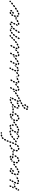

<svg xmlns="http://www.w3.org/2000/svg" viewBox="2545 -3148 912 6042"><g transform="rotate(-90 3001.0 -127.0)"><path d="M34 19Q38 21 43 21Q47 21 51 20Q56 18 59 15Q62 12 64 8L73 -11Q73 -11 74 -12Q74 -13 74 -14Q70 -14 65 -15Q57 -17 50 -22Q43 -27 38 -34Q38 -35 37 -36Q36 -35 34 -33Q33 -32 32 -30L23 -11Q19 -2 23 6Q26 15 34 19ZM362 -16Q360 -20 358 -23Q355 -27 351 -29Q347 -31 343 -32Q338 -32 334 -31Q324 -28 315 -26Q306 -24 301 -16Q296 -8 298 1Q298 5 301 9Q304 12 307 15Q311 17 315 18Q320 19 324 18Q335 16 346 12Q355 10 360 2Q364 -7 362 -16ZM236 -2Q228 -16 229 -34Q229 -44 236 -50Q243 -57 252 -56Q256 -56 261 -55Q265 -53 268 -50Q271 -46 272 -42Q274 -38 274 -33Q274 -30 274 -27Q275 -26 275 -25Q276 -24 276 -22Q277 -21 277 -20Q276 -16 275 -11Q274 -6 275 -1Q273 1 271 3Q269 5 267 6Q259 11 250 8Q241 6 236 -2ZM444 -53Q442 -57 438 -60Q435 -62 431 -64Q426 -65 422 -65Q417 -65 413 -63Q404 -58 395 -54Q386 -50 383 -41Q380 -33 384 -24Q386 -20 389 -17Q392 -14 396 -12Q400 -11 405 -11Q409 -11 414 -13Q423 -18 433 -22Q442 -27 445 -35Q448 -44 444 -53ZM104 -92Q97 -98 88 -98Q78 -97 72 -90Q65 -82 58 -72Q52 -64 54 -55Q55 -46 63 -40Q71 -35 80 -36Q89 -38 94 -46Q100 -54 106 -60Q112 -68 112 -77Q111 -86 104 -92ZM502 -90Q497 -98 488 -99Q479 -101 471 -95H470Q466 -92 464 -88Q462 -85 461 -80Q460 -76 461 -71Q462 -67 465 -63Q470 -56 479 -54Q488 -53 496 -58L497 -59Q505 -64 506 -73Q508 -82 502 -90ZM249 -91Q251 -87 254 -84Q257 -81 261 -79Q270 -75 279 -79Q287 -82 291 -90Q295 -99 300 -109Q304 -117 301 -126Q298 -135 289 -139Q285 -141 281 -141Q276 -141 272 -140Q268 -139 264 -136Q261 -133 259 -129Q254 -118 250 -109Q248 -105 248 -100Q248 -96 249 -91ZM186 -127Q184 -136 176 -141Q168 -146 159 -144Q147 -141 136 -136Q127 -133 123 -124Q120 -116 123 -107Q127 -98 135 -95Q144 -91 152 -95Q160 -98 169 -100Q178 -102 183 -110Q188 -117 186 -127ZM253 -155Q251 -155 249 -155Q247 -154 246 -154Q238 -151 229 -150Q220 -148 214 -141Q209 -133 210 -124Q211 -119 213 -116Q216 -112 219 -109Q221 -108 223 -107Q224 -107 226 -106Q227 -112 229 -118Q234 -128 239 -138Q243 -146 249 -152Q251 -154 253 -155ZM100 -173 109 -192Q113 -201 122 -204Q130 -207 139 -203Q147 -199 150 -191Q154 -182 150 -173L145 -163Q136 -161 127 -157Q119 -154 113 -148Q111 -146 109 -144Q102 -148 99 -157Q96 -165 100 -173ZM290 -173Q291 -169 294 -166Q297 -162 301 -160Q309 -155 318 -158Q327 -160 331 -168L342 -187Q344 -191 344 -195Q345 -200 344 -204Q342 -208 340 -212Q337 -215 333 -217Q325 -222 316 -220Q307 -217 302 -209L292 -190Q290 -187 289 -182Q289 -178 290 -173ZM149 -225Q157 -221 166 -224Q175 -227 179 -236L187 -255Q191 -264 188 -272Q185 -281 176 -285Q168 -289 159 -286Q150 -282 147 -274L138 -255Q134 -246 137 -237Q140 -229 149 -225ZM332 -263 338 -275Q343 -283 351 -286Q360 -289 369 -284Q376 -280 379 -272Q382 -263 378 -255Q377 -252 375 -248Q375 -247 374 -246Q373 -245 373 -244L371 -241Q369 -237 364 -233Q359 -230 354 -230Q349 -234 344 -237Q338 -240 331 -242Q329 -247 329 -252Q329 -258 332 -263Z M647 -7Q645 -16 637 -20Q629 -25 620 -22Q611 -20 603 -19Q594 -18 588 -11Q582 -3 583 6Q584 10 586 14Q588 18 592 21Q595 24 599 25Q604 26 608 26Q620 24 632 21Q641 18 645 10Q650 2 647 -7ZM526 -6Q519 -17 515 -31Q512 -40 517 -48Q522 -56 531 -59Q540 -61 548 -57Q556 -52 558 -43Q560 -36 563 -31Q565 -28 566 -26Q567 -23 567 -20Q564 -15 562 -8Q561 -6 561 -3Q560 -2 559 -1Q558 0 557 1Q549 6 540 4Q531 2 526 -6ZM725 -51Q720 -59 711 -61Q702 -63 694 -58Q685 -53 677 -48Q673 -46 670 -42Q667 -39 666 -35Q665 -30 665 -26Q666 -21 668 -17Q673 -9 682 -7Q691 -4 699 -9Q708 -14 717 -20Q725 -25 727 -34Q730 -43 725 -51ZM785 -73Q786 -77 785 -82Q784 -86 781 -90Q776 -98 767 -99Q758 -101 750 -95Q742 -90 740 -81Q739 -71 744 -64Q749 -56 759 -54Q768 -53 775 -58L776 -59Q780 -61 782 -65Q784 -69 785 -73ZM471 -95Q480 -101 489 -107Q489 -108 490 -108Q491 -109 492 -109Q492 -103 493 -97Q495 -87 500 -80Q503 -75 507 -71Q501 -66 497 -60Q497 -59 497 -59Q489 -53 480 -55Q471 -57 466 -64Q460 -72 462 -81Q463 -90 471 -95ZM518 -92Q521 -88 525 -86Q528 -84 533 -83Q542 -81 550 -86Q557 -91 559 -100Q561 -110 564 -119Q566 -128 562 -136Q557 -144 548 -147Q544 -148 539 -147Q535 -147 531 -144Q527 -142 524 -139Q521 -135 520 -131Q517 -120 515 -109Q514 -105 515 -100Q516 -96 518 -92ZM674 -189Q674 -189 674 -190Q674 -190 674 -190Q672 -192 670 -195Q664 -200 657 -201Q650 -201 643 -198Q636 -194 626 -188Q622 -186 619 -182Q616 -179 615 -175Q614 -170 614 -166Q615 -161 617 -157Q621 -149 630 -147Q639 -144 647 -148Q658 -154 666 -159Q674 -163 676 -172Q679 -181 674 -189ZM554 -169Q562 -165 571 -167Q580 -170 584 -178Q589 -186 594 -193Q599 -201 598 -210Q597 -219 589 -225Q585 -227 581 -228Q577 -229 572 -229Q568 -228 564 -226Q560 -223 558 -220Q551 -210 545 -200Q540 -192 543 -183Q546 -174 554 -169ZM714 -262Q706 -265 697 -261Q696 -260 694 -259Q692 -258 691 -257Q691 -255 691 -253Q690 -244 685 -236Q685 -236 685 -235Q685 -234 686 -233Q686 -232 686 -231Q686 -230 686 -230Q682 -221 686 -212Q689 -204 698 -200Q706 -196 715 -200Q724 -203 727 -212Q732 -221 732 -232Q732 -242 727 -250Q723 -259 714 -262ZM606 -258Q604 -253 604 -249Q605 -244 607 -240Q611 -232 620 -229Q629 -226 637 -230Q645 -234 652 -236Q661 -239 666 -247Q670 -255 668 -264Q667 -268 664 -272Q661 -275 657 -278Q653 -280 649 -280Q644 -281 640 -280Q628 -276 617 -271Q613 -269 610 -265Q607 -262 606 -258Z M977 27H978Q987 27 994 21Q1000 14 1000 5Q1000 0 998 -4Q997 -8 993 -11Q990 -14 986 -16Q982 -18 978 -18H977Q969 -18 962 -20Q953 -22 945 -17Q937 -12 935 -3Q934 1 934 5Q935 10 937 14Q940 17 943 20Q947 23 951 24Q964 27 977 27ZM1075 -45Q1073 -48 1069 -50Q1065 -53 1060 -53Q1056 -53 1051 -52Q1047 -50 1044 -47Q1036 -41 1029 -36Q1025 -34 1023 -30Q1020 -26 1019 -22Q1019 -17 1020 -13Q1020 -9 1023 -5Q1028 3 1037 5Q1046 6 1054 1Q1064 -5 1073 -13Q1080 -19 1081 -29Q1082 -38 1075 -45ZM887 -34Q882 -47 881 -61Q880 -70 886 -77Q892 -84 901 -85Q910 -86 917 -80Q925 -74 926 -65Q926 -57 929 -50Q931 -46 930 -42Q930 -37 928 -33Q928 -33 928 -33Q928 -33 928 -33Q924 -29 920 -24Q920 -24 919 -23Q918 -22 918 -22Q917 -22 916 -21Q907 -18 899 -22Q890 -26 887 -34ZM799 -102Q793 -110 784 -111Q775 -113 767 -108Q756 -100 750 -96Q747 -93 744 -89Q742 -85 741 -81Q740 -77 741 -72Q742 -68 744 -64Q750 -57 759 -55Q768 -53 776 -58Q782 -63 793 -71Q801 -76 802 -86Q804 -95 799 -102ZM1122 -122Q1118 -124 1114 -124Q1109 -124 1105 -123Q1101 -121 1097 -118Q1094 -115 1092 -111Q1088 -103 1083 -94Q1081 -91 1080 -86Q1079 -82 1080 -77Q1082 -73 1084 -69Q1087 -66 1091 -64Q1099 -59 1108 -61Q1117 -63 1122 -71Q1128 -81 1133 -92Q1137 -100 1134 -109Q1130 -118 1122 -122ZM866 -124 849 -111Q842 -106 832 -107Q823 -109 818 -116Q812 -124 814 -133Q815 -142 823 -148L840 -160Q844 -163 848 -164Q852 -165 857 -164Q861 -163 865 -161Q869 -159 871 -155Q872 -155 872 -154Q872 -154 873 -153Q871 -149 870 -145Q867 -137 867 -128Q867 -126 868 -125Q867 -124 867 -124Q867 -124 866 -124ZM892 -120Q894 -116 898 -114Q901 -111 905 -109Q909 -108 914 -108Q918 -108 922 -110Q926 -112 929 -116Q932 -119 934 -123Q937 -132 940 -141Q944 -149 941 -158Q938 -167 929 -171Q921 -175 912 -171Q904 -168 900 -160Q895 -149 891 -138Q890 -133 890 -129Q890 -124 892 -120ZM1266 -171Q1267 -180 1260 -187Q1253 -193 1244 -193L1242 -194Q1233 -194 1227 -187Q1220 -180 1220 -171Q1220 -162 1226 -155Q1233 -149 1242 -149H1244Q1253 -148 1260 -155Q1266 -162 1266 -171ZM1196 -172Q1196 -176 1195 -180Q1193 -184 1190 -188Q1187 -191 1183 -193Q1179 -195 1175 -195Q1164 -196 1154 -196Q1145 -197 1138 -191Q1131 -185 1130 -176Q1130 -171 1131 -167Q1133 -163 1136 -159Q1139 -156 1143 -154Q1147 -152 1151 -152Q1161 -151 1173 -150Q1182 -150 1189 -156Q1196 -162 1196 -172ZM1107 -178Q1107 -183 1107 -187Q1106 -191 1103 -195Q1101 -199 1097 -201Q1093 -204 1089 -205Q1078 -207 1070 -209Q1061 -211 1053 -207Q1045 -202 1042 -193Q1041 -189 1042 -184Q1042 -180 1044 -176Q1047 -172 1050 -169Q1054 -167 1058 -165Q1068 -163 1080 -160Q1089 -159 1097 -164Q1105 -169 1107 -178ZM943 -190Q936 -197 936 -206Q936 -215 942 -222Q951 -231 959 -238Q961 -240 963 -241Q965 -242 968 -243Q965 -232 966 -221Q967 -212 971 -205Q974 -199 978 -194Q977 -193 975 -191Q968 -184 959 -184Q950 -184 943 -190ZM989 -223Q988 -234 992 -245Q994 -253 999 -259Q1005 -266 1014 -267Q1023 -269 1030 -263Q1038 -257 1039 -248Q1040 -239 1035 -232Q1034 -231 1034 -231Q1033 -228 1034 -227Q1034 -226 1034 -224Q1034 -222 1033 -220Q1030 -217 1028 -214Q1025 -210 1023 -206Q1021 -205 1018 -204Q1016 -203 1013 -203Q1004 -202 997 -208Q990 -214 989 -223ZM1067 -240Q1064 -242 1062 -246Q1062 -249 1061 -251Q1061 -256 1059 -261Q1059 -262 1059 -262Q1059 -263 1060 -264Q1062 -273 1071 -277Q1079 -281 1088 -279Q1102 -275 1114 -266Q1121 -260 1122 -251Q1123 -241 1118 -234Q1115 -230 1111 -228Q1107 -226 1103 -225Q1102 -225 1101 -225Q1100 -225 1099 -225Q1096 -226 1093 -227Q1092 -227 1091 -227Q1090 -228 1088 -228Q1087 -229 1086 -230Q1081 -234 1075 -236Q1071 -237 1067 -240Z M1371 5Q1371 -5 1365 -11Q1358 -18 1349 -18Q1341 -18 1333 -20Q1329 -21 1325 -21Q1320 -20 1316 -18Q1312 -16 1310 -12Q1307 -9 1306 -4Q1304 0 1305 4Q1306 9 1308 13Q1310 17 1313 19Q1317 22 1321 23Q1334 27 1349 27Q1358 27 1365 21Q1371 14 1371 5ZM1455 -25Q1455 -29 1454 -34Q1452 -38 1449 -41Q1443 -48 1434 -49Q1425 -50 1418 -44Q1410 -37 1403 -33Q1395 -28 1393 -19Q1391 -10 1396 -2Q1401 6 1410 8Q1419 10 1427 6Q1437 -1 1447 -10Q1450 -12 1452 -16Q1454 -20 1455 -25ZM1260 -41Q1257 -54 1257 -68Q1257 -78 1264 -84Q1271 -91 1280 -90Q1285 -90 1289 -88Q1293 -86 1296 -83Q1299 -80 1301 -76Q1302 -72 1302 -67Q1302 -59 1304 -52Q1305 -47 1304 -43Q1304 -39 1302 -35Q1296 -31 1292 -26Q1291 -25 1290 -25Q1289 -25 1287 -24Q1278 -22 1270 -27Q1262 -32 1260 -41ZM1496 -119Q1488 -124 1479 -121Q1470 -118 1466 -110Q1461 -100 1456 -92Q1451 -84 1454 -75Q1456 -66 1464 -61Q1468 -59 1472 -58Q1477 -57 1481 -59Q1485 -60 1489 -62Q1492 -65 1495 -69Q1500 -78 1506 -89Q1510 -97 1507 -106Q1505 -115 1496 -119ZM1274 -126Q1275 -122 1279 -119Q1282 -116 1286 -114Q1290 -113 1295 -113Q1299 -113 1303 -115Q1307 -116 1310 -120Q1314 -123 1315 -127Q1319 -136 1323 -145Q1327 -153 1324 -162Q1322 -171 1313 -175Q1305 -179 1296 -176Q1287 -174 1283 -165Q1278 -155 1273 -143Q1272 -139 1272 -135Q1272 -130 1274 -126ZM1531 -204Q1527 -205 1522 -205Q1518 -205 1514 -203Q1509 -202 1506 -198Q1503 -195 1502 -191L1494 -171Q1490 -162 1494 -154Q1498 -145 1506 -142Q1510 -140 1515 -140Q1519 -140 1524 -142Q1528 -144 1531 -147Q1534 -150 1536 -154L1543 -175Q1547 -183 1543 -192Q1539 -200 1531 -204ZM1277 -192Q1274 -194 1270 -195Q1266 -196 1262 -195Q1253 -194 1244 -193Q1235 -193 1228 -187Q1221 -180 1221 -171Q1221 -166 1223 -162Q1225 -158 1228 -155Q1231 -152 1235 -150Q1240 -148 1244 -149Q1248 -149 1251 -149Q1252 -150 1252 -152Q1257 -164 1263 -176Q1267 -183 1273 -189Q1275 -191 1277 -192ZM1328 -195Q1334 -188 1344 -188Q1353 -188 1360 -195Q1367 -202 1374 -208Q1381 -213 1383 -223Q1384 -232 1378 -239Q1372 -246 1363 -248Q1353 -249 1346 -243Q1337 -235 1328 -227Q1321 -220 1321 -211Q1321 -202 1328 -195ZM1562 -289Q1553 -292 1545 -289Q1536 -285 1533 -276L1526 -256Q1522 -247 1526 -238Q1530 -230 1539 -227Q1548 -223 1556 -227Q1565 -231 1568 -240L1575 -260Q1579 -269 1575 -277Q1571 -286 1562 -289ZM1399 -251Q1402 -242 1410 -237Q1418 -233 1427 -235Q1436 -237 1444 -237Q1453 -238 1459 -244Q1466 -251 1465 -260Q1465 -270 1458 -276Q1451 -283 1442 -282Q1429 -282 1416 -278Q1407 -276 1402 -268Q1397 -260 1399 -251ZM1597 -373Q1589 -377 1580 -374Q1571 -370 1568 -362Q1563 -352 1559 -341Q1555 -333 1559 -324Q1562 -315 1571 -312Q1580 -308 1588 -312Q1597 -315 1600 -324Q1605 -334 1609 -344Q1613 -352 1609 -361Q1606 -370 1597 -373ZM1641 -453Q1633 -458 1624 -456Q1615 -453 1610 -445Q1604 -436 1599 -426Q1594 -418 1597 -409Q1600 -400 1608 -395Q1616 -391 1625 -393Q1634 -396 1638 -404Q1643 -414 1649 -422Q1653 -430 1651 -439Q1649 -448 1641 -453ZM1706 -507Q1706 -516 1699 -523Q1696 -526 1692 -528Q1688 -530 1684 -530Q1679 -530 1675 -528Q1671 -527 1668 -523Q1664 -520 1661 -517Q1656 -511 1651 -505Q1645 -498 1646 -488Q1647 -479 1655 -473Q1662 -467 1671 -468Q1680 -469 1686 -477Q1691 -482 1695 -487Q1697 -489 1699 -491Q1705 -497 1706 -507ZM1790 -540Q1789 -549 1781 -555Q1774 -561 1765 -560Q1752 -558 1742 -557Q1733 -555 1727 -547Q1722 -540 1724 -530Q1725 -521 1733 -516Q1741 -511 1750 -512Q1759 -514 1770 -515Q1779 -516 1785 -523Q1791 -531 1790 -540ZM1863 -541Q1862 -550 1856 -557Q1849 -563 1840 -563H1836Q1827 -563 1820 -557Q1814 -550 1814 -541Q1814 -532 1821 -525Q1827 -518 1837 -518H1840Q1849 -518 1856 -525Q1863 -532 1863 -541Z M1711 -22Q1708 -21 1705 -19Q1705 -19 1705 -18Q1701 -10 1695 -3Q1695 -3 1695 -2Q1695 -1 1695 -1Q1694 9 1701 15Q1707 22 1716 22Q1719 22 1721 22Q1732 22 1744 20Q1748 19 1752 16Q1755 14 1758 10Q1760 6 1761 2Q1762 -2 1761 -7Q1759 -16 1751 -21Q1743 -26 1734 -24Q1727 -23 1721 -23Q1720 -22 1718 -23Q1714 -23 1711 -22ZM1970 6Q1973 2 1973 -3Q1974 -7 1973 -11Q1971 -21 1963 -25Q1955 -30 1946 -28Q1937 -26 1928 -25Q1919 -23 1913 -16Q1908 -8 1909 1Q1910 5 1912 9Q1914 13 1918 16Q1922 18 1926 19Q1930 21 1935 20Q1946 18 1956 16Q1961 15 1964 12Q1968 9 1970 6ZM1865 7Q1860 6 1857 3Q1853 1 1850 -3Q1843 -14 1840 -30Q1839 -34 1840 -39Q1841 -43 1843 -47Q1846 -51 1849 -53Q1853 -55 1858 -56Q1867 -58 1874 -53Q1882 -47 1884 -38Q1885 -32 1888 -28Q1889 -26 1889 -25Q1890 -23 1891 -22Q1889 -17 1888 -13Q1886 -7 1886 -1Q1885 0 1884 1Q1883 2 1882 3Q1878 6 1873 7Q1869 8 1865 7ZM2052 -51Q2047 -59 2038 -62Q2029 -64 2021 -59Q2012 -54 2004 -50Q1996 -46 1993 -37Q1990 -28 1994 -20Q1996 -16 2000 -13Q2003 -10 2007 -9Q2012 -7 2016 -8Q2021 -8 2025 -10Q2034 -15 2043 -20Q2051 -25 2054 -34Q2056 -43 2052 -51ZM1825 -59Q1827 -63 1829 -65Q1823 -69 1816 -68Q1809 -67 1803 -63Q1796 -56 1788 -50Q1784 -47 1782 -44Q1779 -40 1779 -35Q1778 -31 1779 -27Q1780 -22 1783 -19Q1786 -15 1789 -13Q1793 -10 1798 -10Q1802 -9 1806 -10Q1811 -11 1814 -14Q1817 -16 1819 -18Q1818 -22 1818 -26Q1816 -34 1818 -43Q1819 -52 1825 -59ZM1654 -58Q1645 -54 1642 -45Q1638 -37 1642 -28L1643 -27Q1646 -18 1655 -14Q1663 -11 1672 -15Q1676 -16 1679 -19Q1682 -23 1684 -27Q1686 -31 1686 -35Q1686 -40 1684 -44L1683 -46Q1680 -54 1671 -58Q1662 -61 1654 -58ZM2111 -73Q2112 -78 2111 -82Q2110 -86 2107 -90Q2102 -98 2093 -99Q2084 -101 2076 -95Q2068 -90 2067 -81Q2065 -71 2070 -64Q2076 -56 2085 -55Q2094 -53 2102 -58V-59Q2106 -61 2108 -65Q2110 -69 2111 -73ZM1605 -87Q1606 -91 1605 -95Q1603 -100 1601 -103Q1595 -111 1586 -112Q1577 -113 1569 -108Q1560 -101 1552 -95Q1548 -93 1546 -89Q1544 -85 1543 -81Q1542 -77 1543 -72Q1544 -68 1547 -64Q1552 -56 1561 -55Q1570 -53 1578 -59Q1587 -65 1596 -72Q1600 -75 1602 -78Q1604 -82 1605 -87ZM1884 -83Q1889 -87 1892 -93Q1895 -102 1898 -111Q1902 -119 1899 -128Q1895 -136 1887 -140Q1883 -142 1878 -142Q1874 -142 1869 -140Q1865 -139 1862 -136Q1859 -132 1857 -128Q1853 -118 1849 -108Q1848 -104 1848 -99Q1848 -95 1850 -91Q1852 -87 1855 -84Q1859 -81 1863 -79Q1863 -79 1863 -79Q1864 -79 1864 -79Q1867 -79 1870 -78Q1871 -78 1871 -78Q1878 -78 1884 -83ZM1671 -161Q1666 -169 1656 -169Q1647 -170 1640 -164L1623 -150Q1619 -148 1617 -144Q1615 -140 1615 -135Q1614 -131 1616 -127Q1617 -122 1620 -119Q1626 -112 1635 -111Q1644 -110 1651 -116L1668 -130Q1676 -136 1676 -145Q1677 -154 1671 -161ZM2106 -203Q2104 -207 2100 -210Q2096 -212 2092 -213Q2085 -209 2077 -209Q2076 -209 2075 -209Q2071 -206 2069 -202Q2067 -199 2066 -194Q2064 -186 2062 -178Q2059 -169 2063 -161Q2067 -153 2076 -150Q2085 -147 2093 -151Q2101 -155 2104 -164Q2108 -175 2110 -187Q2111 -191 2110 -195Q2109 -200 2106 -203ZM1888 -175Q1889 -170 1892 -166Q1894 -163 1898 -160Q1905 -155 1914 -156Q1924 -158 1929 -165Q1934 -173 1940 -180Q1946 -187 1945 -197Q1944 -206 1937 -212Q1930 -218 1921 -217Q1912 -216 1906 -209Q1899 -201 1892 -191Q1890 -188 1889 -183Q1888 -179 1888 -175ZM1744 -217Q1738 -225 1729 -226Q1720 -227 1712 -222Q1704 -216 1695 -208Q1691 -206 1689 -202Q1686 -198 1686 -193Q1685 -189 1686 -185Q1688 -180 1690 -177Q1696 -169 1705 -168Q1715 -167 1722 -173Q1731 -180 1739 -186Q1747 -191 1748 -200Q1749 -210 1744 -217ZM1951 -244Q1952 -249 1954 -253Q1957 -256 1960 -259Q1970 -265 1980 -270Q1988 -275 1997 -272Q2006 -269 2010 -261Q2012 -257 2013 -252Q2013 -248 2012 -243Q2010 -239 2007 -236Q2004 -232 2000 -230Q1993 -226 1985 -221Q1979 -217 1970 -218Q1962 -218 1957 -224Q1956 -225 1956 -225Q1955 -226 1955 -227Q1954 -227 1954 -228Q1952 -231 1951 -236Q1950 -240 1951 -244ZM1824 -260Q1821 -269 1812 -272Q1803 -275 1795 -272Q1784 -267 1773 -261Q1765 -257 1763 -248Q1760 -239 1764 -231Q1769 -223 1778 -220Q1786 -217 1795 -222Q1804 -227 1813 -230Q1821 -234 1825 -243Q1828 -252 1824 -260ZM2061 -284Q2076 -280 2088 -271Q2095 -265 2096 -255Q2096 -246 2090 -239Q2084 -232 2075 -231Q2066 -230 2059 -236Q2055 -239 2050 -241Q2045 -242 2041 -245Q2037 -248 2035 -253Q2035 -254 2035 -255Q2034 -260 2033 -265Q2033 -265 2033 -266Q2033 -267 2033 -268Q2036 -277 2044 -282Q2052 -287 2061 -284ZM1854 -249Q1848 -256 1849 -266Q1849 -275 1856 -281Q1864 -287 1873 -287Q1889 -285 1900 -281Q1909 -278 1913 -269Q1917 -261 1914 -252Q1913 -250 1912 -249Q1911 -247 1910 -246Q1908 -246 1905 -245Q1896 -244 1888 -239Q1887 -239 1886 -238Q1886 -239 1886 -239Q1885 -239 1885 -239Q1879 -241 1870 -242Q1860 -242 1854 -249Z M2303 27H2304Q2313 27 2320 21Q2326 14 2326 5Q2326 0 2324 -4Q2323 -8 2319 -11Q2316 -14 2312 -16Q2308 -18 2304 -18H2303Q2295 -18 2288 -20Q2279 -22 2271 -17Q2263 -12 2261 -3Q2260 1 2260 5Q2261 10 2263 14Q2266 17 2269 20Q2273 23 2277 24Q2290 27 2303 27ZM2401 -45Q2399 -48 2395 -50Q2391 -53 2386 -53Q2382 -53 2377 -52Q2373 -50 2370 -47Q2362 -41 2355 -36Q2351 -34 2349 -30Q2346 -26 2345 -22Q2345 -17 2346 -13Q2346 -9 2349 -5Q2354 3 2363 5Q2372 6 2380 1Q2390 -5 2399 -13Q2406 -19 2407 -29Q2408 -38 2401 -45ZM2213 -34Q2208 -47 2207 -61Q2206 -70 2212 -77Q2218 -84 2227 -85Q2236 -86 2243 -80Q2251 -74 2252 -65Q2252 -57 2255 -50Q2257 -46 2256 -42Q2256 -37 2254 -33Q2254 -33 2254 -33Q2254 -33 2254 -33Q2250 -29 2246 -24Q2246 -24 2245 -23Q2244 -22 2244 -22Q2243 -22 2242 -21Q2233 -18 2225 -22Q2216 -26 2213 -34ZM2125 -102Q2119 -110 2110 -111Q2101 -113 2093 -108Q2082 -100 2076 -96Q2073 -93 2070 -89Q2068 -85 2067 -81Q2066 -77 2067 -72Q2068 -68 2070 -64Q2076 -57 2085 -55Q2094 -53 2102 -58Q2108 -63 2119 -71Q2127 -76 2128 -86Q2130 -95 2125 -102ZM2448 -122Q2444 -124 2440 -124Q2435 -124 2431 -123Q2427 -121 2423 -118Q2420 -115 2418 -111Q2414 -103 2409 -94Q2407 -91 2406 -86Q2405 -82 2406 -77Q2408 -73 2410 -69Q2413 -66 2417 -64Q2425 -59 2434 -61Q2443 -63 2448 -71Q2454 -81 2459 -92Q2463 -100 2460 -109Q2456 -118 2448 -122ZM2192 -124 2175 -111Q2168 -106 2158 -107Q2149 -109 2144 -116Q2138 -124 2140 -133Q2141 -142 2149 -148L2166 -160Q2170 -163 2174 -164Q2178 -165 2183 -164Q2187 -163 2191 -161Q2195 -159 2197 -155Q2198 -155 2198 -154Q2198 -154 2199 -153Q2197 -149 2196 -145Q2193 -137 2193 -128Q2193 -126 2194 -125Q2193 -124 2193 -124Q2193 -124 2192 -124ZM2218 -120Q2220 -116 2224 -114Q2227 -111 2231 -109Q2235 -108 2240 -108Q2244 -108 2248 -110Q2252 -112 2255 -116Q2258 -119 2260 -123Q2263 -132 2266 -141Q2270 -149 2267 -158Q2264 -167 2255 -171Q2247 -175 2238 -171Q2230 -168 2226 -160Q2221 -149 2217 -138Q2216 -133 2216 -129Q2216 -124 2218 -120ZM2592 -171Q2593 -180 2586 -187Q2579 -193 2570 -193L2568 -194Q2559 -194 2553 -187Q2546 -180 2546 -171Q2546 -162 2552 -155Q2559 -149 2568 -149H2570Q2579 -148 2586 -155Q2592 -162 2592 -171ZM2522 -172Q2522 -176 2521 -180Q2519 -184 2516 -188Q2513 -191 2509 -193Q2505 -195 2501 -195Q2490 -196 2480 -196Q2471 -197 2464 -191Q2457 -185 2456 -176Q2456 -171 2457 -167Q2459 -163 2462 -159Q2465 -156 2469 -154Q2473 -152 2477 -152Q2487 -151 2499 -150Q2508 -150 2515 -156Q2522 -162 2522 -172ZM2433 -178Q2433 -183 2433 -187Q2432 -191 2429 -195Q2427 -199 2423 -201Q2419 -204 2415 -205Q2404 -207 2396 -209Q2387 -211 2379 -207Q2371 -202 2368 -193Q2367 -189 2368 -184Q2368 -180 2370 -176Q2373 -172 2376 -169Q2380 -167 2384 -165Q2394 -163 2406 -160Q2415 -159 2423 -164Q2431 -169 2433 -178ZM2269 -190Q2262 -197 2262 -206Q2262 -215 2268 -222Q2277 -231 2285 -238Q2287 -240 2289 -241Q2291 -242 2294 -243Q2291 -232 2292 -221Q2293 -212 2297 -205Q2300 -199 2304 -194Q2303 -193 2301 -191Q2294 -184 2285 -184Q2276 -184 2269 -190ZM2315 -223Q2314 -234 2318 -245Q2320 -253 2325 -259Q2331 -266 2340 -267Q2349 -269 2356 -263Q2364 -257 2365 -248Q2366 -239 2361 -232Q2360 -231 2360 -231Q2359 -228 2360 -227Q2360 -226 2360 -224Q2360 -222 2359 -220Q2356 -217 2354 -214Q2351 -210 2349 -206Q2347 -205 2344 -204Q2342 -203 2339 -203Q2330 -202 2323 -208Q2316 -214 2315 -223ZM2393 -240Q2390 -242 2388 -246Q2388 -249 2387 -251Q2387 -256 2385 -261Q2385 -262 2385 -262Q2385 -263 2386 -264Q2388 -273 2397 -277Q2405 -281 2414 -279Q2428 -275 2440 -266Q2447 -260 2448 -251Q2449 -241 2444 -234Q2441 -230 2437 -228Q2433 -226 2429 -225Q2428 -225 2427 -225Q2426 -225 2425 -225Q2422 -226 2419 -227Q2418 -227 2417 -227Q2416 -228 2414 -228Q2413 -229 2412 -230Q2407 -234 2401 -236Q2397 -237 2393 -240Z M2632 295Q2632 296 2632 296Q2634 300 2638 303Q2641 306 2645 308Q2650 309 2654 309Q2659 308 2663 306Q2674 301 2684 291Q2688 288 2690 284Q2692 280 2692 275Q2692 271 2691 267Q2689 262 2686 259Q2680 252 2671 252Q2661 251 2654 258Q2648 263 2642 266Q2640 267 2638 269Q2636 271 2634 273Q2635 279 2633 286Q2632 290 2631 293Q2631 294 2632 295ZM2611 281Q2610 285 2608 289Q2605 293 2601 295Q2594 300 2584 298Q2575 296 2570 288Q2564 278 2564 265Q2564 259 2565 253Q2566 244 2573 238Q2581 232 2590 233Q2591 233 2592 234Q2594 234 2595 234Q2597 236 2599 237Q2601 238 2602 239Q2604 240 2605 242Q2608 245 2609 249Q2610 254 2609 258Q2609 261 2609 265Q2611 268 2612 273Q2612 277 2611 281ZM2699 239Q2707 244 2716 241Q2725 239 2730 231Q2734 223 2740 212Q2744 204 2742 195Q2739 186 2731 181Q2723 177 2714 180Q2705 182 2700 191Q2695 201 2691 208Q2686 216 2688 225Q2691 234 2699 239ZM2649 166Q2646 162 2642 160Q2638 158 2633 158Q2629 158 2625 160Q2620 161 2617 164Q2608 172 2601 180Q2598 184 2596 188Q2595 192 2595 197Q2595 201 2597 205Q2599 209 2602 212Q2609 218 2619 218Q2628 217 2634 211Q2640 204 2647 197Q2654 191 2655 182Q2655 172 2649 166ZM2724 117Q2719 109 2710 107Q2701 105 2693 109Q2684 115 2675 121Q2667 126 2665 135Q2663 144 2668 152Q2673 160 2682 162Q2691 164 2699 159Q2707 154 2716 148Q2724 143 2727 134Q2729 125 2724 117ZM2803 75Q2799 67 2790 64Q2781 62 2773 66L2754 76Q2746 80 2743 89Q2740 98 2745 106Q2749 114 2758 117Q2767 120 2775 115L2793 106Q2802 102 2805 93Q2807 84 2803 75ZM2883 36Q2881 32 2878 29Q2874 26 2870 24Q2866 23 2861 23Q2857 24 2853 26L2834 35Q2830 37 2827 40Q2824 44 2823 48Q2821 52 2822 57Q2822 61 2824 65Q2826 69 2829 72Q2833 75 2837 76Q2841 78 2846 77Q2850 77 2854 75L2873 66Q2881 62 2884 53Q2887 44 2883 36ZM2964 12Q2965 7 2965 3Q2964 -2 2962 -6Q2958 -14 2949 -17Q2940 -19 2932 -15L2913 -5Q2909 -3 2907 0Q2904 4 2902 8Q2901 12 2901 17Q2902 21 2904 25Q2908 33 2917 36Q2926 39 2934 35L2953 25Q2957 23 2960 19Q2962 16 2964 12ZM2722 -3Q2721 -7 2718 -11Q2715 -14 2711 -16Q2707 -18 2703 -19Q2698 -19 2694 -18Q2685 -16 2676 -14Q2672 -14 2668 -11Q2664 -9 2661 -5Q2659 -2 2658 3Q2657 7 2657 11Q2659 21 2666 26Q2674 32 2683 30Q2694 28 2706 25Q2715 22 2720 14Q2724 6 2722 -3ZM2825 3Q2829 5 2833 5Q2838 5 2842 4Q2846 3 2850 0Q2853 -3 2855 -7L2865 -26Q2869 -34 2866 -43Q2863 -52 2855 -56Q2847 -60 2838 -57Q2829 -55 2825 -46L2815 -28Q2811 -19 2814 -10Q2817 -2 2825 3ZM2614 -3Q2611 -6 2608 -9Q2606 -13 2605 -18Q2604 -25 2604 -32Q2604 -39 2605 -45Q2605 -50 2607 -54Q2610 -58 2613 -60Q2617 -63 2621 -64Q2626 -65 2630 -65Q2639 -63 2645 -56Q2650 -48 2649 -39Q2649 -36 2649 -32Q2649 -29 2649 -25Q2649 -25 2649 -25Q2649 -25 2649 -25Q2646 -22 2643 -18Q2638 -11 2636 -2Q2636 -1 2635 -1Q2634 0 2633 0Q2632 0 2631 1Q2627 1 2622 0Q2618 0 2614 -3ZM2757 -2Q2753 -3 2749 -6Q2745 -9 2743 -13Q2738 -21 2741 -30Q2743 -39 2751 -43Q2759 -48 2768 -54Q2775 -59 2784 -57Q2794 -56 2799 -48Q2799 -47 2799 -47Q2799 -47 2800 -47L2795 -38Q2791 -30 2790 -22Q2790 -18 2790 -15Q2782 -9 2774 -5Q2770 -2 2766 -2Q2761 -1 2757 -2ZM3040 -50Q3037 -54 3034 -57Q3030 -60 3026 -61Q3021 -62 3017 -61Q3013 -61 3009 -58L2991 -48Q2983 -43 2980 -34Q2978 -25 2983 -17Q2988 -9 2997 -6Q3006 -4 3014 -9L3032 -20Q3040 -24 3042 -33Q3044 -42 3040 -50ZM3101 -73Q3102 -77 3101 -82Q3100 -86 3097 -90Q3095 -94 3091 -96Q3087 -98 3083 -99Q3079 -100 3074 -99Q3070 -98 3066 -95L3065 -94Q3061 -92 3059 -88Q3056 -84 3055 -80Q3055 -76 3056 -71Q3057 -67 3059 -63Q3065 -56 3074 -54Q3083 -52 3090 -58L3092 -59Q3096 -61 3098 -65Q3100 -69 3101 -73ZM2866 -77Q2870 -75 2874 -75Q2879 -74 2883 -76Q2887 -77 2890 -80Q2894 -83 2896 -87L2905 -105Q2910 -114 2907 -123Q2904 -132 2895 -136Q2891 -138 2887 -138Q2883 -138 2878 -137Q2874 -136 2871 -133Q2867 -130 2865 -126L2856 -107Q2852 -99 2854 -90Q2857 -81 2866 -77ZM2641 -86Q2649 -81 2658 -83Q2667 -85 2672 -92Q2678 -100 2684 -108Q2686 -112 2688 -116Q2689 -120 2688 -125Q2688 -129 2685 -133Q2683 -137 2680 -140Q2676 -142 2672 -143Q2667 -145 2663 -144Q2658 -143 2655 -141Q2651 -139 2648 -135Q2641 -126 2635 -117Q2630 -109 2632 -100Q2633 -91 2641 -86ZM2613 -173Q2613 -178 2611 -182Q2609 -186 2606 -189Q2602 -192 2598 -193Q2594 -195 2589 -194Q2579 -194 2570 -193Q2565 -193 2561 -192Q2557 -190 2554 -187Q2551 -184 2549 -180Q2547 -175 2548 -171Q2548 -162 2554 -155Q2561 -148 2570 -149Q2581 -149 2593 -149Q2602 -150 2608 -157Q2614 -164 2613 -173ZM2696 -157Q2702 -150 2711 -149Q2721 -149 2727 -155Q2735 -161 2743 -168Q2750 -174 2751 -183Q2752 -192 2746 -199Q2740 -207 2731 -208Q2721 -209 2714 -203Q2706 -196 2697 -188Q2690 -182 2690 -173Q2689 -164 2696 -157ZM2895 -170Q2896 -165 2899 -162Q2902 -159 2906 -157Q2914 -152 2923 -155Q2932 -158 2936 -167L2945 -186Q2947 -190 2948 -194Q2948 -198 2947 -203Q2945 -207 2942 -210Q2939 -214 2935 -216Q2927 -220 2918 -217Q2909 -214 2905 -206L2896 -187Q2894 -183 2893 -178Q2893 -174 2895 -170ZM2639 -195Q2641 -199 2644 -202Q2648 -204 2652 -206Q2662 -208 2671 -211Q2676 -212 2680 -212Q2684 -212 2688 -210Q2685 -208 2682 -205Q2676 -199 2672 -192Q2668 -183 2668 -174Q2667 -170 2668 -167Q2664 -167 2660 -166Q2654 -166 2649 -163Q2644 -165 2641 -169Q2638 -173 2636 -178Q2635 -182 2636 -187Q2636 -191 2639 -195ZM2765 -213Q2770 -205 2779 -202Q2788 -199 2796 -204Q2804 -209 2813 -213Q2822 -217 2825 -226Q2828 -234 2824 -243Q2822 -247 2819 -250Q2815 -253 2811 -254Q2807 -256 2802 -256Q2798 -255 2794 -253Q2784 -249 2774 -243Q2766 -239 2763 -230Q2761 -221 2765 -213ZM2940 -263Q2944 -264 2949 -264Q2953 -263 2957 -261Q2961 -259 2964 -256Q2967 -253 2968 -248Q2970 -244 2970 -240Q2969 -235 2967 -231Q2965 -226 2962 -221Q2961 -224 2959 -226Q2953 -232 2945 -236Q2937 -240 2929 -240Q2925 -241 2921 -240Q2924 -246 2927 -251Q2929 -255 2932 -258Q2936 -261 2940 -263ZM2863 -232Q2859 -233 2855 -236Q2852 -238 2849 -242Q2847 -246 2846 -250Q2845 -260 2850 -267Q2856 -275 2865 -276Q2877 -278 2888 -279Q2895 -279 2901 -275Q2907 -272 2909 -266Q2908 -264 2907 -261Q2902 -252 2898 -244Q2895 -239 2894 -234Q2893 -234 2892 -234Q2891 -234 2890 -234Q2881 -233 2872 -232Q2867 -231 2863 -232Z M3226 22Q3229 19 3231 15Q3233 11 3234 6Q3235 -3 3229 -10Q3223 -17 3213 -18Q3205 -19 3199 -21Q3190 -25 3182 -21Q3173 -18 3169 -9Q3168 -5 3168 -1Q3167 4 3169 8Q3171 12 3174 15Q3177 18 3181 20Q3194 26 3209 27Q3214 27 3218 26Q3222 25 3226 22ZM3480 9Q3485 0 3482 -8Q3481 -13 3478 -16Q3475 -19 3471 -22Q3467 -24 3462 -24Q3458 -24 3454 -23Q3448 -21 3444 -20Q3442 -20 3441 -20Q3440 -20 3440 -20Q3440 -20 3440 -20Q3435 -20 3431 -18Q3427 -17 3424 -14Q3420 -10 3418 -6Q3417 -2 3417 2Q3416 12 3423 18Q3429 25 3439 25Q3439 25 3440 25Q3450 25 3467 20Q3476 17 3480 9ZM3315 -38Q3312 -42 3308 -44Q3305 -47 3300 -48Q3296 -49 3292 -48Q3287 -47 3283 -44Q3274 -38 3266 -34Q3258 -29 3255 -20Q3253 -11 3258 -3Q3260 1 3263 4Q3267 6 3271 8Q3275 9 3280 8Q3284 8 3288 6Q3298 0 3308 -7Q3316 -12 3318 -21Q3320 -30 3315 -38ZM3565 -32Q3567 -37 3566 -41Q3566 -46 3564 -50Q3559 -58 3550 -60Q3541 -63 3533 -59Q3524 -54 3514 -49Q3506 -45 3503 -36Q3500 -27 3504 -19Q3506 -15 3510 -12Q3513 -9 3517 -7Q3522 -6 3526 -6Q3531 -7 3535 -9Q3545 -14 3555 -19Q3559 -21 3561 -25Q3564 -28 3565 -32ZM3391 -54Q3393 -65 3396 -77Q3399 -86 3407 -91Q3415 -95 3424 -93Q3429 -92 3432 -89Q3436 -86 3438 -82Q3440 -78 3440 -74Q3441 -69 3440 -65Q3437 -54 3435 -46Q3435 -45 3435 -44Q3434 -43 3434 -42Q3429 -41 3423 -39Q3415 -36 3408 -30Q3407 -29 3406 -28Q3403 -29 3400 -32Q3397 -34 3394 -37Q3392 -41 3391 -45Q3390 -49 3391 -54ZM3169 -102Q3178 -106 3186 -103Q3191 -102 3194 -99Q3197 -96 3199 -92Q3201 -88 3202 -83Q3202 -79 3201 -75Q3197 -64 3195 -55Q3194 -52 3193 -50Q3192 -48 3190 -45Q3181 -45 3173 -42Q3170 -41 3167 -39Q3158 -42 3154 -49Q3149 -57 3151 -66Q3154 -77 3158 -89Q3161 -98 3169 -102ZM3383 -99Q3376 -105 3367 -105Q3358 -106 3352 -99Q3344 -92 3336 -85Q3329 -79 3328 -70Q3328 -60 3334 -53Q3340 -46 3349 -46Q3358 -45 3366 -51Q3367 -52 3368 -54Q3368 -56 3369 -58Q3371 -70 3375 -84Q3377 -92 3383 -99Q3383 -99 3383 -99ZM3628 -73Q3629 -77 3628 -82Q3627 -86 3624 -90Q3619 -97 3610 -99Q3601 -101 3593 -95L3590 -94Q3583 -88 3581 -79Q3579 -70 3585 -62Q3590 -55 3599 -53Q3608 -51 3616 -57L3619 -59Q3623 -61 3625 -65Q3627 -69 3628 -73ZM3118 -86Q3119 -91 3118 -95Q3117 -99 3114 -103Q3109 -110 3099 -112Q3090 -113 3083 -108Q3074 -102 3065 -96Q3062 -93 3059 -89Q3057 -85 3056 -81Q3055 -77 3056 -72Q3057 -68 3059 -64Q3062 -61 3066 -58Q3070 -56 3074 -55Q3078 -54 3083 -55Q3087 -56 3091 -58Q3100 -65 3109 -72Q3113 -74 3115 -78Q3117 -82 3118 -86ZM3128 -135Q3128 -139 3130 -143Q3132 -147 3136 -150Q3144 -157 3152 -164Q3155 -167 3159 -168Q3163 -170 3167 -170Q3166 -168 3165 -165Q3162 -157 3161 -149Q3160 -140 3163 -131Q3165 -128 3166 -125Q3163 -124 3159 -122Q3151 -118 3145 -111Q3142 -112 3139 -114Q3136 -115 3133 -118Q3130 -122 3129 -126Q3128 -130 3128 -135ZM3434 -115Q3438 -114 3442 -113Q3447 -113 3451 -115Q3455 -116 3459 -119Q3462 -122 3464 -126Q3468 -136 3473 -146Q3477 -154 3474 -163Q3471 -172 3463 -176Q3459 -178 3455 -178Q3450 -178 3446 -177Q3442 -176 3438 -173Q3435 -170 3433 -166Q3428 -155 3423 -145Q3419 -137 3422 -128Q3425 -119 3434 -115ZM3196 -126Q3205 -122 3213 -125Q3222 -128 3226 -136Q3231 -146 3236 -156Q3240 -164 3237 -173Q3234 -182 3226 -186Q3222 -188 3217 -188Q3213 -188 3208 -187Q3204 -186 3201 -183Q3197 -180 3195 -176Q3190 -165 3186 -155Q3182 -147 3185 -138Q3188 -130 3196 -126ZM3474 -198Q3478 -195 3482 -194Q3487 -193 3491 -193Q3496 -194 3499 -196Q3503 -199 3506 -202Q3511 -210 3519 -219Q3525 -227 3524 -236Q3522 -245 3515 -251Q3508 -257 3498 -255Q3489 -254 3483 -247Q3476 -237 3470 -229Q3464 -222 3466 -212Q3467 -203 3474 -198ZM3237 -207Q3245 -203 3254 -205Q3263 -208 3268 -216Q3273 -225 3279 -234Q3283 -242 3281 -252Q3279 -261 3271 -265Q3263 -270 3254 -268Q3245 -265 3240 -257Q3234 -248 3229 -238Q3224 -230 3227 -221Q3229 -212 3237 -207Z M4049 -1Q4049 -10 4042 -16Q4035 -23 4026 -22Q4021 -22 4018 -23Q4016 -23 4015 -24Q4006 -27 3997 -24Q3989 -20 3985 -12Q3981 -3 3985 5Q3988 14 3997 18Q4010 23 4027 23Q4036 22 4043 15Q4049 9 4049 -1ZM3678 12Q3683 5 3682 -4Q3681 -9 3679 -13Q3676 -16 3672 -19Q3669 -22 3664 -23Q3660 -24 3656 -23Q3654 -23 3653 -23Q3647 -23 3644 -23Q3635 -25 3627 -21Q3619 -16 3617 -7Q3616 -2 3616 2Q3617 6 3619 10Q3622 14 3625 17Q3629 19 3633 20Q3642 22 3653 22Q3658 22 3663 22Q3672 20 3678 12ZM3821 6Q3817 8 3813 8Q3808 8 3804 6Q3788 -1 3779 -16Q3776 -20 3775 -24Q3775 -28 3775 -33Q3776 -37 3779 -41Q3782 -44 3785 -47Q3793 -52 3802 -50Q3811 -48 3816 -40Q3818 -37 3822 -35Q3826 -34 3828 -31Q3831 -29 3833 -26Q3833 -22 3833 -18Q3834 -14 3835 -10Q3835 -9 3835 -8Q3834 -7 3834 -6Q3832 -1 3829 2Q3826 5 3821 6ZM4126 -49Q4123 -53 4119 -56Q4116 -58 4111 -59Q4107 -60 4103 -59Q4098 -58 4094 -56Q4085 -50 4077 -45Q4074 -43 4071 -39Q4068 -36 4067 -31Q4066 -27 4067 -23Q4067 -18 4070 -14Q4075 -6 4084 -4Q4093 -2 4101 -7Q4109 -12 4119 -18Q4127 -23 4129 -33Q4131 -42 4126 -49ZM3913 -51Q3910 -55 3906 -57Q3903 -60 3898 -60Q3894 -61 3889 -60Q3885 -59 3881 -56Q3873 -50 3866 -45Q3858 -40 3856 -31Q3854 -22 3859 -14Q3863 -6 3873 -4Q3882 -2 3890 -7Q3899 -13 3908 -20Q3916 -25 3917 -35Q3918 -44 3913 -51ZM3746 -69Q3743 -72 3739 -73Q3734 -75 3730 -74Q3725 -74 3721 -72Q3717 -70 3714 -67Q3707 -59 3701 -53Q3698 -50 3696 -46Q3694 -42 3694 -37Q3694 -33 3696 -28Q3697 -24 3700 -21Q3707 -14 3716 -14Q3726 -14 3732 -21Q3740 -28 3748 -37Q3754 -44 3753 -53Q3753 -62 3746 -69ZM3589 -93Q3596 -100 3605 -99Q3610 -99 3614 -98Q3618 -96 3621 -93Q3624 -90 3626 -85Q3628 -81 3627 -77Q3627 -67 3628 -58Q3629 -54 3628 -51Q3627 -47 3625 -44Q3620 -43 3615 -40Q3611 -37 3607 -34Q3598 -33 3591 -39Q3584 -45 3583 -54Q3582 -65 3583 -77Q3583 -86 3589 -93ZM3996 -105Q4004 -109 4013 -105Q4017 -103 4020 -100Q4023 -97 4025 -93Q4027 -89 4027 -84Q4027 -80 4025 -76Q4021 -66 4019 -58Q4018 -55 4016 -52Q4014 -50 4012 -48Q4010 -48 4007 -48Q3998 -48 3989 -45Q3988 -44 3988 -44Q3980 -48 3977 -56Q3973 -63 3976 -72Q3979 -81 3984 -93Q3987 -101 3996 -105ZM4186 -73Q4187 -78 4186 -82Q4185 -86 4182 -90Q4177 -98 4168 -99Q4159 -101 4151 -95H4150Q4146 -92 4144 -88Q4141 -84 4141 -80Q4140 -76 4141 -71Q4142 -67 4145 -63Q4150 -56 4159 -54Q4168 -52 4176 -58L4177 -59Q4181 -61 4183 -65Q4185 -69 4186 -73ZM3973 -117Q3966 -121 3959 -120Q3951 -119 3945 -113Q3938 -106 3931 -99Q3924 -92 3924 -83Q3924 -74 3930 -67Q3933 -64 3938 -62Q3942 -60 3946 -60Q3948 -60 3949 -60Q3951 -61 3952 -61Q3952 -61 3952 -62Q3952 -70 3954 -78Q3958 -89 3963 -101Q3966 -109 3972 -115Q3973 -116 3973 -117ZM3775 -100Q3777 -111 3781 -122Q3784 -131 3793 -135Q3801 -139 3810 -136Q3819 -133 3823 -124Q3827 -116 3824 -107Q3820 -97 3818 -89Q3817 -84 3814 -81Q3811 -77 3808 -75Q3806 -74 3805 -74Q3803 -73 3802 -73Q3797 -73 3792 -73Q3791 -73 3791 -73Q3791 -73 3790 -73Q3781 -75 3777 -83Q3772 -91 3775 -100ZM4023 -126Q4027 -124 4032 -124Q4036 -123 4041 -124Q4045 -126 4048 -128Q4052 -131 4054 -135Q4059 -144 4064 -153Q4068 -161 4066 -170Q4063 -179 4055 -184Q4047 -188 4038 -186Q4029 -183 4025 -175Q4019 -166 4014 -157Q4010 -148 4013 -139Q4015 -131 4023 -126ZM3820 -157Q3828 -153 3837 -156Q3846 -159 3850 -167Q3854 -176 3859 -186Q3863 -194 3860 -203Q3858 -212 3849 -216Q3841 -220 3832 -218Q3823 -215 3819 -207Q3814 -197 3809 -187Q3805 -179 3808 -170Q3811 -161 3820 -157ZM4067 -204Q4075 -199 4084 -201Q4093 -204 4098 -212L4109 -229Q4111 -233 4112 -238Q4113 -242 4112 -246Q4111 -251 4108 -254Q4105 -258 4102 -260Q4094 -265 4084 -263Q4075 -261 4071 -253L4060 -235Q4055 -227 4057 -218Q4059 -209 4067 -204ZM3852 -267 3858 -276Q3860 -280 3864 -283Q3868 -285 3872 -286Q3876 -287 3881 -287Q3885 -286 3889 -284Q3897 -279 3899 -270Q3901 -261 3897 -253L3892 -245Q3891 -243 3890 -242Q3889 -241 3888 -240Q3884 -235 3877 -233Q3870 -232 3863 -234Q3861 -235 3860 -236Q3859 -236 3858 -237Q3851 -242 3849 -251Q3848 -259 3852 -267Z M4311 22Q4314 19 4316 15Q4318 11 4319 6Q4320 -3 4314 -10Q4308 -17 4298 -18Q4290 -19 4284 -21Q4275 -25 4267 -21Q4258 -18 4254 -9Q4253 -5 4253 -1Q4252 4 4254 8Q4256 12 4259 15Q4262 18 4266 20Q4279 26 4294 27Q4299 27 4303 26Q4307 25 4311 22ZM4565 9Q4570 0 4567 -8Q4566 -13 4563 -16Q4560 -19 4556 -22Q4552 -24 4547 -24Q4543 -24 4539 -23Q4533 -21 4529 -20Q4527 -20 4526 -20Q4525 -20 4525 -20Q4525 -20 4525 -20Q4520 -20 4516 -18Q4512 -17 4509 -14Q4505 -10 4503 -6Q4502 -2 4502 2Q4501 12 4508 18Q4514 25 4524 25Q4524 25 4525 25Q4535 25 4552 20Q4561 17 4565 9ZM4400 -38Q4397 -42 4393 -44Q4390 -47 4385 -48Q4381 -49 4377 -48Q4372 -47 4368 -44Q4359 -38 4351 -34Q4343 -29 4340 -20Q4338 -11 4343 -3Q4345 1 4348 4Q4352 6 4356 8Q4360 9 4365 8Q4369 8 4373 6Q4383 0 4393 -7Q4401 -12 4403 -21Q4405 -30 4400 -38ZM4650 -32Q4652 -37 4651 -41Q4651 -46 4649 -50Q4644 -58 4635 -60Q4626 -63 4618 -59Q4609 -54 4599 -49Q4591 -45 4588 -36Q4585 -27 4589 -19Q4591 -15 4595 -12Q4598 -9 4602 -7Q4607 -6 4611 -6Q4616 -7 4620 -9Q4630 -14 4640 -19Q4644 -21 4646 -25Q4649 -28 4650 -32ZM4476 -54Q4478 -65 4481 -77Q4484 -86 4492 -91Q4500 -95 4509 -93Q4514 -92 4517 -89Q4521 -86 4523 -82Q4525 -78 4525 -74Q4526 -69 4525 -65Q4522 -54 4520 -46Q4520 -45 4520 -44Q4519 -43 4519 -42Q4514 -41 4508 -39Q4500 -36 4493 -30Q4492 -29 4491 -28Q4488 -29 4485 -32Q4482 -34 4479 -37Q4477 -41 4476 -45Q4475 -49 4476 -54ZM4254 -102Q4263 -106 4271 -103Q4276 -102 4279 -99Q4282 -96 4284 -92Q4286 -88 4287 -83Q4287 -79 4286 -75Q4282 -64 4280 -55Q4279 -52 4278 -50Q4277 -48 4275 -45Q4266 -45 4258 -42Q4255 -41 4252 -39Q4243 -42 4239 -49Q4234 -57 4236 -66Q4239 -77 4243 -89Q4246 -98 4254 -102ZM4468 -99Q4461 -105 4452 -105Q4443 -106 4437 -99Q4429 -92 4421 -85Q4414 -79 4413 -70Q4413 -60 4419 -53Q4425 -46 4434 -46Q4443 -45 4451 -51Q4452 -52 4453 -54Q4453 -56 4454 -58Q4456 -70 4460 -84Q4462 -92 4468 -99Q4468 -99 4468 -99ZM4713 -73Q4714 -77 4713 -82Q4712 -86 4709 -90Q4704 -97 4695 -99Q4686 -101 4678 -95L4675 -94Q4668 -88 4666 -79Q4664 -70 4670 -62Q4675 -55 4684 -53Q4693 -51 4701 -57L4704 -59Q4708 -61 4710 -65Q4712 -69 4713 -73ZM4203 -86Q4204 -91 4203 -95Q4202 -99 4199 -103Q4194 -110 4184 -112Q4175 -113 4168 -108Q4159 -102 4150 -96Q4147 -93 4144 -89Q4142 -85 4141 -81Q4140 -77 4141 -72Q4142 -68 4144 -64Q4147 -61 4151 -58Q4155 -56 4159 -55Q4163 -54 4168 -55Q4172 -56 4176 -58Q4185 -65 4194 -72Q4198 -74 4200 -78Q4202 -82 4203 -86ZM4213 -135Q4213 -139 4215 -143Q4217 -147 4221 -150Q4229 -157 4237 -164Q4240 -167 4244 -168Q4248 -170 4252 -170Q4251 -168 4250 -165Q4247 -157 4246 -149Q4245 -140 4248 -131Q4250 -128 4251 -125Q4248 -124 4244 -122Q4236 -118 4230 -111Q4227 -112 4224 -114Q4221 -115 4218 -118Q4215 -122 4214 -126Q4213 -130 4213 -135ZM4519 -115Q4523 -114 4527 -113Q4532 -113 4536 -115Q4540 -116 4544 -119Q4547 -122 4549 -126Q4553 -136 4558 -146Q4562 -154 4559 -163Q4556 -172 4548 -176Q4544 -178 4540 -178Q4535 -178 4531 -177Q4527 -176 4523 -173Q4520 -170 4518 -166Q4513 -155 4508 -145Q4504 -137 4507 -128Q4510 -119 4519 -115ZM4281 -126Q4290 -122 4298 -125Q4307 -128 4311 -136Q4316 -146 4321 -156Q4325 -164 4322 -173Q4319 -182 4311 -186Q4307 -188 4302 -188Q4298 -188 4293 -187Q4289 -186 4286 -183Q4282 -180 4280 -176Q4275 -165 4271 -155Q4267 -147 4270 -138Q4273 -130 4281 -126ZM4559 -198Q4563 -195 4567 -194Q4572 -193 4576 -193Q4581 -194 4584 -196Q4588 -199 4591 -202Q4596 -210 4604 -219Q4610 -227 4609 -236Q4607 -245 4600 -251Q4593 -257 4583 -255Q4574 -254 4568 -247Q4561 -237 4555 -229Q4549 -222 4551 -212Q4552 -203 4559 -198ZM4322 -207Q4330 -203 4339 -205Q4348 -208 4353 -216Q4358 -225 4364 -234Q4368 -242 4366 -252Q4364 -261 4356 -265Q4348 -270 4339 -268Q4330 -265 4325 -257Q4319 -248 4314 -238Q4309 -230 4312 -221Q4314 -212 4322 -207Z M5039 -10Q5038 -14 5035 -18Q5033 -21 5029 -24Q5021 -29 5012 -26Q5003 -24 4998 -16L4986 3Q4984 7 4983 11Q4983 16 4984 20Q4985 24 4988 28Q4990 31 4994 34Q5002 39 5011 36Q5020 34 5025 26L5036 7Q5039 3 5039 -1Q5040 -5 5039 -10ZM4845 -11Q4844 -15 4842 -19Q4839 -23 4836 -25Q4828 -30 4819 -28Q4810 -26 4804 -19Q4797 -7 4793 -1Q4787 7 4789 16Q4790 25 4798 30Q4802 33 4806 34Q4811 35 4815 34Q4819 33 4823 31Q4827 29 4829 25Q4834 18 4842 6Q4845 2 4845 -2Q4846 -6 4845 -11ZM5305 11Q5307 7 5308 3Q5308 -2 5307 -6Q5305 -15 5297 -20Q5289 -24 5280 -22Q5270 -19 5261 -18Q5257 -18 5253 -16Q5249 -13 5246 -10Q5243 -6 5242 -2Q5241 2 5242 7Q5243 16 5250 22Q5257 28 5267 26Q5279 25 5291 22Q5296 20 5299 18Q5303 15 5305 11ZM5391 -32Q5392 -36 5391 -41Q5391 -45 5388 -49Q5384 -57 5375 -60Q5366 -62 5358 -57Q5348 -52 5339 -47Q5335 -45 5332 -41Q5329 -38 5328 -34Q5327 -29 5327 -25Q5328 -20 5330 -16Q5334 -8 5343 -5Q5352 -3 5360 -7Q5370 -12 5380 -18Q5384 -21 5387 -24Q5390 -28 5391 -32ZM5213 -45Q5216 -56 5220 -68Q5223 -77 5232 -81Q5240 -85 5249 -82Q5253 -80 5257 -77Q5260 -74 5262 -70Q5264 -66 5264 -62Q5264 -57 5263 -53Q5260 -47 5259 -41Q5259 -41 5258 -41Q5250 -40 5242 -35Q5234 -31 5228 -24Q5227 -22 5225 -19Q5222 -21 5220 -23Q5218 -25 5216 -28Q5214 -32 5213 -36Q5212 -40 5213 -45ZM5080 -100Q5077 -102 5072 -103Q5068 -104 5063 -103Q5059 -103 5055 -100Q5051 -98 5049 -94Q5042 -85 5036 -76Q5031 -68 5033 -59Q5034 -50 5042 -44Q5050 -39 5059 -41Q5068 -43 5073 -50Q5080 -60 5086 -68Q5091 -76 5089 -85Q5088 -94 5080 -100ZM4887 -101Q4883 -103 4879 -104Q4874 -105 4870 -105Q4866 -104 4862 -101Q4858 -99 4855 -95Q4849 -87 4843 -77Q4838 -69 4839 -60Q4841 -51 4849 -46Q4852 -43 4857 -42Q4861 -41 4866 -42Q4870 -43 4874 -46Q4878 -48 4880 -52Q4886 -61 4892 -69Q4898 -77 4896 -86Q4894 -95 4887 -101ZM5449 -90Q5443 -97 5434 -99Q5425 -101 5417 -96L5415 -94Q5411 -91 5409 -88Q5406 -84 5406 -80Q5405 -75 5406 -71Q5407 -66 5409 -63Q5412 -59 5415 -57Q5419 -54 5424 -53Q5428 -52 5432 -53Q5437 -54 5440 -57L5443 -58Q5450 -64 5452 -73Q5454 -82 5449 -90ZM4725 -102Q4719 -110 4710 -111Q4701 -113 4693 -107Q4685 -101 4677 -95Q4673 -93 4671 -89Q4669 -85 4668 -81Q4667 -77 4668 -72Q4669 -68 4672 -64Q4677 -56 4686 -55Q4695 -53 4703 -59Q4712 -65 4720 -71Q4727 -76 4729 -85Q4730 -95 4725 -102ZM5260 -104Q5264 -102 5268 -102Q5273 -101 5277 -103Q5281 -104 5285 -107Q5288 -110 5290 -114Q5295 -122 5301 -133Q5305 -141 5302 -150Q5300 -159 5292 -163Q5283 -168 5274 -165Q5265 -163 5261 -154Q5255 -144 5250 -135Q5246 -126 5249 -117Q5252 -108 5260 -104ZM4797 -144Q4798 -149 4796 -153Q4794 -157 4791 -160Q4785 -167 4776 -168Q4766 -168 4760 -162Q4752 -155 4745 -148Q4738 -142 4737 -133Q4737 -124 4743 -117Q4749 -110 4758 -109Q4768 -108 4775 -115Q4782 -121 4790 -129Q4793 -132 4795 -136Q4797 -140 4797 -144ZM5138 -171Q5135 -174 5131 -175Q5127 -177 5122 -176Q5118 -176 5114 -174Q5110 -172 5107 -169Q5099 -160 5092 -151Q5086 -144 5087 -135Q5088 -125 5095 -120Q5102 -114 5111 -115Q5121 -115 5127 -123Q5134 -131 5140 -139Q5147 -146 5146 -155Q5145 -165 5138 -171ZM4953 -156Q4952 -160 4950 -164Q4948 -168 4945 -171Q4938 -178 4929 -177Q4919 -176 4913 -169Q4906 -161 4898 -152Q4896 -149 4894 -144Q4893 -140 4893 -136Q4894 -131 4896 -127Q4898 -123 4901 -120Q4905 -118 4909 -116Q4913 -115 4918 -115Q4922 -116 4926 -118Q4930 -120 4933 -124Q4940 -132 4947 -140Q4950 -143 4951 -147Q4953 -151 4953 -156ZM4852 -225Q4845 -231 4836 -231Q4826 -230 4820 -224L4806 -209Q4800 -202 4800 -192Q4801 -183 4808 -177Q4811 -174 4815 -172Q4819 -171 4824 -171Q4828 -171 4832 -173Q4836 -175 4839 -178L4853 -193Q4860 -200 4859 -209Q4859 -219 4852 -225ZM5212 -214Q5213 -218 5212 -223Q5211 -227 5208 -231Q5205 -234 5201 -236Q5197 -239 5193 -239Q5189 -240 5184 -239Q5180 -238 5176 -235Q5167 -228 5158 -220Q5151 -214 5150 -205Q5150 -196 5156 -188Q5162 -181 5171 -181Q5180 -180 5187 -186Q5195 -193 5203 -199Q5207 -202 5209 -206Q5212 -210 5212 -214ZM5019 -213Q5020 -218 5019 -222Q5018 -226 5015 -230Q5010 -237 5000 -239Q4991 -240 4984 -235Q4974 -228 4965 -221Q4958 -215 4957 -205Q4956 -196 4962 -189Q4968 -182 4977 -181Q4987 -180 4994 -186Q5002 -193 5010 -199Q5014 -201 5016 -205Q5018 -209 5019 -213ZM5293 -196Q5294 -192 5298 -189Q5301 -186 5305 -184Q5309 -183 5313 -183Q5318 -183 5322 -184Q5326 -186 5329 -189Q5333 -192 5334 -197Q5340 -211 5342 -223Q5343 -228 5341 -232Q5340 -236 5338 -240Q5335 -243 5331 -246Q5327 -248 5323 -249Q5314 -250 5306 -244Q5299 -239 5297 -230Q5296 -223 5293 -214Q5291 -210 5291 -205Q5291 -201 5293 -196ZM5109 -206Q5109 -210 5110 -215Q5112 -219 5113 -223Q5113 -224 5113 -225Q5113 -225 5113 -225Q5113 -226 5113 -226Q5113 -235 5119 -243Q5125 -250 5134 -250Q5138 -251 5143 -250Q5147 -248 5150 -245Q5151 -245 5151 -245Q5151 -244 5151 -244Q5147 -241 5143 -237Q5137 -232 5133 -224Q5128 -216 5128 -207Q5127 -203 5128 -199Q5124 -199 5121 -199Q5116 -198 5111 -197Q5109 -201 5109 -206ZM5102 -258Q5100 -266 5093 -272Q5085 -277 5077 -275Q5064 -274 5052 -270Q5048 -269 5044 -266Q5041 -263 5039 -259Q5036 -255 5036 -251Q5036 -246 5037 -242Q5040 -233 5048 -229Q5056 -224 5065 -227Q5074 -230 5083 -231Q5085 -231 5087 -232Q5089 -233 5091 -234Q5092 -237 5093 -241Q5095 -250 5101 -257Q5102 -257 5102 -258ZM5229 -243Q5228 -248 5228 -252Q5229 -256 5231 -260Q5233 -264 5236 -267Q5239 -270 5243 -272Q5256 -276 5268 -278Q5276 -280 5284 -275Q5291 -271 5293 -263Q5293 -263 5293 -262Q5285 -257 5281 -249Q5277 -242 5275 -234Q5267 -232 5258 -229Q5249 -226 5241 -230Q5232 -234 5229 -243ZM4867 -243Q4862 -252 4865 -260Q4868 -269 4876 -274Q4889 -281 4904 -283Q4913 -284 4920 -278Q4927 -272 4928 -263Q4929 -262 4929 -261Q4929 -260 4929 -260Q4923 -258 4918 -255Q4911 -249 4906 -242Q4904 -239 4903 -237Q4900 -236 4897 -234Q4889 -230 4880 -232Q4871 -235 4867 -243Z M5623 -7Q5621 -16 5613 -20Q5605 -25 5596 -22Q5587 -20 5579 -19Q5570 -18 5564 -11Q5558 -3 5559 6Q5560 10 5562 14Q5564 18 5568 21Q5571 24 5575 25Q5580 26 5584 26Q5596 24 5608 21Q5617 18 5621 10Q5626 2 5623 -7ZM5502 -6Q5495 -17 5491 -31Q5488 -40 5493 -48Q5498 -56 5507 -59Q5516 -61 5524 -57Q5532 -52 5534 -43Q5536 -36 5539 -31Q5541 -28 5542 -26Q5543 -23 5543 -20Q5540 -15 5538 -8Q5537 -6 5537 -3Q5536 -2 5535 -1Q5534 0 5533 1Q5525 6 5516 4Q5507 2 5502 -6ZM5701 -51Q5696 -59 5687 -61Q5678 -63 5670 -58Q5661 -53 5653 -48Q5649 -46 5646 -42Q5643 -39 5642 -35Q5641 -30 5641 -26Q5642 -21 5644 -17Q5649 -9 5658 -7Q5667 -4 5675 -9Q5684 -14 5693 -20Q5701 -25 5703 -34Q5706 -43 5701 -51ZM5761 -73Q5762 -77 5761 -82Q5760 -86 5757 -90Q5752 -98 5743 -99Q5734 -101 5726 -95Q5718 -90 5716 -81Q5715 -71 5720 -64Q5725 -56 5735 -54Q5744 -53 5751 -58L5752 -59Q5756 -61 5758 -65Q5760 -69 5761 -73ZM5447 -95Q5456 -101 5465 -107Q5465 -108 5466 -108Q5467 -109 5468 -109Q5468 -103 5469 -97Q5471 -87 5476 -80Q5479 -75 5483 -71Q5477 -66 5473 -60Q5473 -59 5473 -59Q5465 -53 5456 -55Q5447 -57 5442 -64Q5436 -72 5438 -81Q5439 -90 5447 -95ZM5494 -92Q5497 -88 5501 -86Q5504 -84 5509 -83Q5518 -81 5526 -86Q5533 -91 5535 -100Q5537 -110 5540 -119Q5542 -128 5538 -136Q5533 -144 5524 -147Q5520 -148 5515 -147Q5511 -147 5507 -144Q5503 -142 5500 -139Q5497 -135 5496 -131Q5493 -120 5491 -109Q5490 -105 5491 -100Q5492 -96 5494 -92ZM5650 -189Q5650 -189 5650 -190Q5650 -190 5650 -190Q5648 -192 5646 -195Q5640 -200 5633 -201Q5626 -201 5619 -198Q5612 -194 5602 -188Q5598 -186 5595 -182Q5592 -179 5591 -175Q5590 -170 5590 -166Q5591 -161 5593 -157Q5597 -149 5606 -147Q5615 -144 5623 -148Q5634 -154 5642 -159Q5650 -163 5652 -172Q5655 -181 5650 -189ZM5530 -169Q5538 -165 5547 -167Q5556 -170 5560 -178Q5565 -186 5570 -193Q5575 -201 5574 -210Q5573 -219 5565 -225Q5561 -227 5557 -228Q5553 -229 5548 -229Q5544 -228 5540 -226Q5536 -223 5534 -220Q5527 -210 5521 -200Q5516 -192 5519 -183Q5522 -174 5530 -169ZM5690 -262Q5682 -265 5673 -261Q5672 -260 5670 -259Q5668 -258 5667 -257Q5667 -255 5667 -253Q5666 -244 5661 -236Q5661 -236 5661 -235Q5661 -234 5662 -233Q5662 -232 5662 -231Q5662 -230 5662 -230Q5658 -221 5662 -212Q5665 -204 5674 -200Q5682 -196 5691 -200Q5700 -203 5703 -212Q5708 -221 5708 -232Q5708 -242 5703 -250Q5699 -259 5690 -262ZM5582 -258Q5580 -253 5580 -249Q5581 -244 5583 -240Q5587 -232 5596 -229Q5605 -226 5613 -230Q5621 -234 5628 -236Q5637 -239 5642 -247Q5646 -255 5644 -264Q5643 -268 5640 -272Q5637 -275 5633 -278Q5629 -280 5625 -280Q5620 -281 5616 -280Q5604 -276 5593 -271Q5589 -269 5586 -265Q5583 -262 5582 -258Z M5783 -87Q5783 -91 5782 -96Q5781 -100 5779 -104Q5776 -108 5772 -110Q5769 -112 5764 -113Q5760 -114 5755 -113Q5751 -112 5747 -109L5726 -94Q5722 -91 5720 -88Q5718 -84 5717 -79Q5716 -75 5717 -71Q5718 -66 5721 -63Q5723 -59 5727 -57Q5731 -54 5735 -53Q5740 -53 5744 -54Q5748 -55 5752 -57L5773 -72Q5777 -75 5779 -79Q5782 -83 5783 -87ZM5860 -163Q5857 -166 5853 -169Q5849 -171 5845 -172Q5840 -172 5836 -171Q5832 -170 5828 -167L5807 -152Q5799 -146 5798 -137Q5797 -128 5802 -121Q5805 -117 5809 -115Q5812 -112 5817 -112Q5821 -111 5826 -112Q5830 -113 5834 -116L5855 -131Q5862 -137 5864 -146Q5865 -155 5860 -163ZM5938 -225Q5932 -232 5923 -233Q5913 -234 5906 -228Q5897 -220 5886 -212Q5879 -206 5878 -197Q5877 -187 5882 -180Q5888 -173 5897 -172Q5907 -171 5914 -177Q5925 -185 5935 -193Q5942 -199 5943 -208Q5944 -218 5938 -225ZM5996 -280Q5993 -283 5988 -285Q5984 -287 5980 -286Q5975 -286 5971 -285Q5967 -283 5964 -280Q5962 -278 5960 -276Q5953 -269 5953 -260Q5953 -250 5960 -244Q5966 -237 5975 -237Q5985 -237 5991 -244Q5994 -246 5996 -248Q6003 -255 6002 -264Q6002 -274 5996 -280Z"/></g></svg>

Font: FRB American Cursive Guidelines Arrows Dashed Extrabold
Style: Bold Italic
Weight: 800
Italic angle: -25°
Version: Version 2.0;Modular Font Editor K font №1